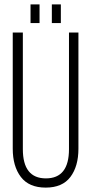

<svg xmlns="http://www.w3.org/2000/svg" viewBox="-20 -848 416 874"><path d="M160 -828V-743H119V-828ZM257 -828V-743H216V-828ZM337 -171Q337 -91 300.5 -42.5Q264 6 188 6Q112 6 75 -42.5Q38 -91 38 -171V-700H84V-169Q84 -36 189 -36Q294 -36 294 -169V-700H337Z"/></svg>

Font: Bebas Neue Book
Style: Regular
Weight: 300
Designer: Ryoichi Tsunekawa
Foundry: Ryoichi Tsunekawa
Version: Version 1.003;PS 001.003;hotconv 1.0.88;makeotf.lib2.5.64775